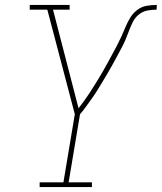

<svg xmlns="http://www.w3.org/2000/svg" viewBox="-20 -755 653 775"><path d="M140 0V-19H236L282 -294L171 -716H100V-735H261V-716H194L297 -318Q320 -347 340 -377.5Q360 -408 379 -439.5Q398 -471 415.5 -503Q433 -535 450 -567Q460 -586 469 -605.5Q478 -625 486 -644.5Q494 -664 505 -682.5Q516 -701 533.5 -714.5Q551 -728 571.5 -731.5Q592 -735 613 -735L612 -716Q594 -716 575 -712.5Q556 -709 540.5 -696.5Q525 -684 516 -666Q507 -648 500.5 -630Q494 -612 486.5 -594.5Q479 -577 469.5 -559.5Q460 -542 451 -525Q442 -508 432.5 -491Q423 -474 413 -457Q403 -440 393 -423.5Q383 -407 372.5 -390Q362 -373 350.5 -357Q339 -341 327.5 -325Q316 -309 303 -294L257 -19H351V0Z"/></svg>

Font: Iosevka Slab Thin Extended
Style: Italic
Weight: 100
Width: 7
Italic angle: -9°
Monospace: yes
Designer: Belleve Invis
Foundry: Belleve Invis
Version: Version 11.1.0; ttfautohint (v1.8.3)